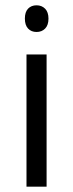

<svg xmlns="http://www.w3.org/2000/svg" viewBox="-20 -704 276 724"><path d="M150.2 -596.3Q137.5 -583.4 117.8 -583.4Q98.1 -583.4 85.9 -596.3Q73.8 -609.2 73.8 -634Q73.8 -658.7 85.9 -671.4Q98.1 -684 117.8 -684Q137.5 -684 150.2 -671.1Q162.8 -658.2 162.8 -633.7Q162.8 -609.2 150.2 -596.3ZM155.7 -498.5V0H79.9V-498.5Z"/></svg>

Font: KhulaRegular
Style: Regular
Weight: 400
Designer: Erin McLaughlin, Steve Matteson
Version: Version 1.001;PS 1.0;hotconv 1.0.72;makeotf.lib2.5.5900; ttf